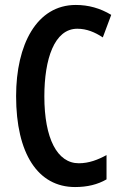

<svg xmlns="http://www.w3.org/2000/svg" viewBox="-20 -745 492 775"><path d="M292 -629C330 -629 363 -615 395 -594L429 -685C384 -712 337 -725 286 -725C128 -725 45 -565 45 -357C45 -125 133 10 283 10C332 10 374 0 410 -21V-119C375 -100 339 -86 298 -86C211 -86 159 -186 159 -356C159 -506 199 -629 292 -629Z"/></svg>

Font: Noto Sans Display Condensed Medium
Style: Regular
Weight: 500
Width: 3
Designer: Monotype Design Team
Foundry: Monotype Imaging Inc.
Version: Version 1.900